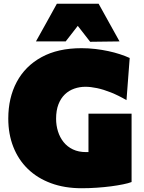

<svg xmlns="http://www.w3.org/2000/svg" viewBox="-20 -985 765 1020"><path d="M414 15Q323 15 250.8 -11.8Q178.5 -38.5 128 -87.5Q77.5 -136.5 50.8 -204.5Q24 -272.5 24 -355Q24 -465.5 69 -549.8Q114 -634 200.8 -681.5Q287.5 -729 413 -729Q450.5 -729 486.5 -724.8Q522.5 -720.5 555.2 -713.5Q588 -706.5 617 -697Q646 -687.5 669 -677L652 -453Q609 -478 569.5 -493.8Q530 -509.5 495.8 -516.8Q461.5 -524 434 -524Q403 -524 374.8 -514.2Q346.5 -504.5 324.8 -483.8Q303 -463 290.5 -430.8Q278 -398.5 278 -354Q278 -319 288 -287Q298 -255 317.8 -230.2Q337.5 -205.5 367.5 -191.2Q397.5 -177 437 -177Q471 -177 498.8 -180Q526.5 -183 551 -189.8Q575.5 -196.5 599.8 -206.8Q624 -217 650 -231L679 -18Q662.5 -11.5 634.2 -5.8Q606 0 570 4.8Q534 9.5 494 12.2Q454 15 414 15ZM450 -13Q450 -71.5 450 -116.8Q450 -162 450 -207Q450 -259 450 -299Q450 -339 450 -381H679Q679 -339 679 -299Q679 -259 679 -207Q679 -162 679 -117.5Q679 -73 679 -18ZM459 -763Q436.5 -792 413.5 -821.5Q390.5 -851 367 -881H419Q396 -851.5 373.5 -822.2Q351 -793 329 -765H171Q198.5 -814 226.2 -864Q254 -914 282 -965H504Q532 -914 560 -864Q588 -814 615 -765Z"/></svg>

Font: Commissioner Thin Black
Style: Regular
Weight: 900
Version: Version 1.000